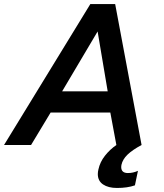

<svg xmlns="http://www.w3.org/2000/svg" viewBox="-30 -719 812 952"><path d="M455 144Q455 133 458 121Q466 84 490.5 53Q515 22 547 0L517 -161H221L124 0H-10L418 -699H541L672 0Q627 24 602.5 47.5Q578 71 572 99Q571 103 571 109Q571 139 604 139Q630 139 654 128L639 200Q602 213 550 213Q507 213 481 195.5Q455 178 455 144ZM504 -266 454 -563 278 -266Z"/></svg>

Font: Prompt Medium
Style: Italic
Weight: 500
Italic angle: -12°
Designer: Katatrad Team
Foundry: CadsonDemak
Version: Version 1.001